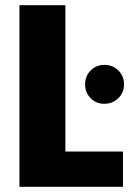

<svg xmlns="http://www.w3.org/2000/svg" viewBox="-20 -720 516 740"><path d="M55 0V-700H232V-136H454V0ZM382 -320Q351 -320 329.5 -341.5Q308 -363 308 -395Q308 -427 329.5 -448.5Q351 -470 382 -470Q414 -470 436 -448.5Q458 -427 458 -395Q458 -363 436 -341.5Q414 -320 382 -320Z"/></svg>

Font: Albert Sans Black
Style: Regular
Weight: 900
Designer: Andreas Rasmussen
Foundry: a.Foundry
Version: Version 1.025